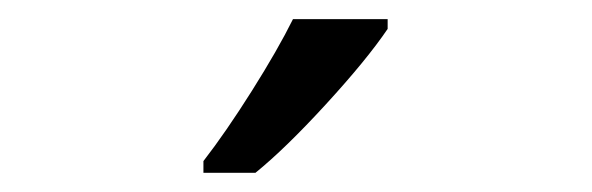

<svg xmlns="http://www.w3.org/2000/svg" viewBox="-20 -786 617 200"><path d="M191.9 -618.2Q215.3 -648.4 242.4 -691.4Q269.5 -734.4 285.2 -766.1H383.8V-755.9Q362.3 -724.1 319.8 -677.7Q277.3 -631.3 246.1 -606H191.9Z"/></svg>

Font: QFn3     
Style: Regular
Weight: 400
Foundry: Ascender Corporation
Version: Version 1.10